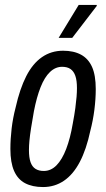

<svg xmlns="http://www.w3.org/2000/svg" viewBox="-20 -744 429 776"><path d="M154 12Q111 12 81.5 -3.5Q52 -19 37 -53Q22 -87 22 -142Q22 -182 27 -224.5Q32 -267 43 -309Q60 -385 86 -436Q112 -487 149.5 -513Q187 -539 235 -539Q278 -539 307.5 -523Q337 -507 352 -473.5Q367 -440 367 -384Q367 -344 361.5 -300.5Q356 -257 345 -215Q329 -140 302.5 -89.5Q276 -39 238.5 -13.5Q201 12 154 12ZM157 -53Q186 -53 208.5 -76Q231 -99 247.5 -142Q264 -185 274 -244Q281 -281 284.5 -307.5Q288 -334 289.5 -353Q291 -372 291 -388Q291 -419 284.5 -437.5Q278 -456 265 -465Q252 -474 231 -474Q204 -474 182 -453Q160 -432 144 -391.5Q128 -351 117 -294Q110 -255 105.5 -226Q101 -197 99 -176Q97 -155 97 -137Q97 -107 103.5 -88.5Q110 -70 123.5 -61.5Q137 -53 157 -53ZM217 -591 298 -724H371V-720L272 -591Z"/></svg>

Font: Archivo ExtraCondensed
Style: Italic
Weight: 400
Width: 2
Italic angle: -10°
Designer: Hector Gatti
Foundry: Omnibus-Type
Version: Version 2.001